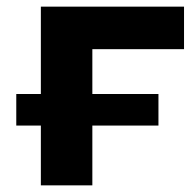

<svg xmlns="http://www.w3.org/2000/svg" viewBox="-20 -558 589 578"><path d="M103 0V-180H29V-275H103V-538H534V-410H258V-275H457V-180H258V0Z"/></svg>

Font: Montserrat Z
Style: Bold
Weight: 700
Designer: Julieta Ulanovsky
Foundry: Julieta Ulanovsky
Version: Version 8.000